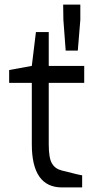

<svg xmlns="http://www.w3.org/2000/svg" viewBox="-20 -820 408 839"><path d="M20 -458V-514L119 -532L137 -680H193V-532H348V-458H193V-190Q193 -129 207 -106Q221 -82 250 -75Q332 -54 339 -54V-1H251Q119 -1 119 -190V-458ZM331 -800V-733L320 -599H267L257 -733L256 -800Z"/></svg>

Font: Mina
Style: Regular
Weight: 400
Version: Version 1.000